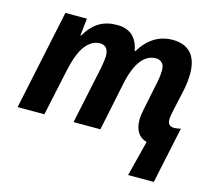

<svg xmlns="http://www.w3.org/2000/svg" viewBox="-106 -688 1143 1015"><g transform="rotate(15 465.5 -180.5)"><path d="M658.2 -102.1Q658.2 -126.5 666 -163.1L697.3 -315.4Q705.6 -353 705.6 -386.7Q705.6 -411.6 692.9 -425Q680.2 -438.5 658.2 -438.5Q612.8 -438.5 578.6 -396Q544.4 -351.1 525.9 -261.7L471.7 0H324.7L391.1 -314.5Q399.9 -363.8 399.9 -379.4Q399.9 -438.5 352.5 -438.5Q324.2 -438.5 299.8 -420.4Q275.4 -402.3 257.3 -368.7Q234.9 -325.7 220.2 -257.8L165 0H18.6L133.8 -546.4H251.5L241.2 -451.7H244.6Q276.9 -506.8 317.6 -531.2Q358.4 -555.7 414.6 -555.7Q468.8 -555.7 499.3 -528.1Q529.8 -500.5 539.6 -446.8H543Q576.7 -501.5 620.6 -528.6Q664.6 -555.7 719.7 -555.7Q785.2 -555.7 819.6 -517.8Q854 -480 854 -406.7Q854 -362.8 843.3 -311L818.8 -199.2Q810.1 -159.7 810.1 -143.1Q810.1 -107.9 847.2 -107.9Q861.3 -107.9 881.8 -113.3L816.4 195.8H675.8L725.1 1.5Q692.4 -6.8 675.3 -33.2Q658.2 -59.6 658.2 -102.1Z"/></g></svg>

Font: Viking Open Sans
Style: Bold Italic
Weight: 700
Italic angle: -12°
Foundry: Ascender Corporation
Version: Version 2.000